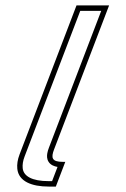

<svg xmlns="http://www.w3.org/2000/svg" viewBox="-20 -687 465 707"><path d="M381.7 -667H261.7L51.9 -118C44.8 -99.3 42.1 -81.8 43.7 -65.5C48.5 -18.8 97.1 0 159.3 0H185.6L220.4 -91H211.6C170.7 -91 167.2 -105.7 179.2 -137ZM352.7 -647 160.5 -144.1C157.7 -136.8 155.4 -129.8 154.2 -122.8C152.5 -113.4 152.2 -102.1 158.6 -91.6C166.3 -79.1 179.8 -74.4 191.8 -72.3L171.8 -20H159.3C98 -20 66.6 -38.2 63.6 -67.5C62.3 -80.2 64.3 -94.5 70.6 -110.9L275.5 -647Z"/></svg>

Font: Din Kursivschrift
Style: BreitGhost
Weight: 400
Version: Version 1.089